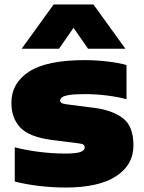

<svg xmlns="http://www.w3.org/2000/svg" viewBox="-20 -828 644 859"><path d="M275 11Q213.5 11 153.5 3.8Q93.5 -3.5 46 -16V-169Q93.5 -156.5 153 -148.8Q212.5 -141 271 -141Q322 -141 340.5 -148.2Q359 -155.5 359 -168Q359 -176.5 353.5 -180.8Q348 -185 329 -187L211 -202Q111.5 -215 71.2 -257Q31 -299 31 -368Q31 -456 110 -507.5Q189 -559 359 -559Q408.5 -559 460 -553Q511.5 -547 546 -537V-384Q511.5 -394 460.2 -400.5Q409 -407 361 -407Q312 -407 288 -402.8Q264 -398.5 256.5 -391.8Q249 -385 249 -378Q249 -371.5 255.2 -367.5Q261.5 -363.5 280 -361L398 -346Q482 -335.5 529.5 -299.5Q577 -263.5 577 -178Q577 -89.5 498.8 -39.2Q420.5 11 275 11ZM77 -610 220 -808H398L541 -610H374L309 -703.5L244 -610Z"/></svg>

Font: Encode Sans Expanded Black
Style: Regular
Weight: 900
Width: 7
Designer: Multiple Designers
Foundry: Impallari Type
Version: Version 3.000; ttfautohint (v1.8.3) -l 8 -r 50 -G 200 -x 14 